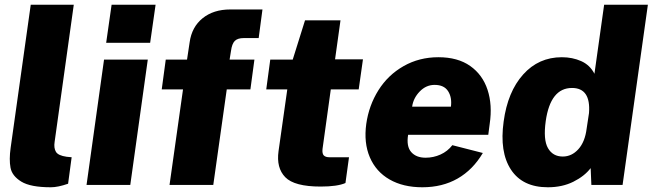

<svg xmlns="http://www.w3.org/2000/svg" viewBox="-20 -782 2769 812"><path d="M25 -157 110 -762H292L211 -182Q207 -156 216.5 -140Q226 -124 262 -119L283 -117L268 -5Q225 10 195 10Q109 10 70 -14Q31 -38 24.5 -72.5Q18 -107 25 -157Z M615 -601H429L452 -762H638ZM531 0H346L420 -530H605Z M1039 -404H939L882 0H697L754 -404H664L681 -530H771L782 -603Q791 -668 837 -705Q883 -742 954 -742H1090L1074 -621H1011Q985 -621 973 -609Q961 -597 957 -567L951 -530H1056Z M1379 -404 1344 -152Q1342 -132 1349.5 -124.5Q1357 -117 1373 -117H1456L1441 -8Q1407 7 1336 7Q1225 7 1186.5 -32.5Q1148 -72 1158 -143L1195 -404H1106L1123 -530H1218L1270 -696H1420L1397 -531H1515L1497 -404Z M1780 -115Q1813 -115 1843 -128.5Q1873 -142 1893 -168L2022 -135Q1980 -64 1915.5 -27Q1851 10 1766 10Q1685 10 1627.5 -23Q1570 -56 1544 -117Q1518 -178 1529 -258Q1540 -336 1580.5 -400.5Q1621 -465 1687 -502.5Q1753 -540 1834 -540Q1916 -540 1968.5 -503Q2021 -466 2042 -402Q2063 -338 2051 -258L2045 -212H1706Q1698 -163 1719 -139Q1740 -115 1780 -115ZM1887 -331Q1892 -370 1875 -396.5Q1858 -423 1818 -423Q1782 -423 1755 -395Q1728 -367 1723 -331Z M2110 -268Q2127 -394 2192.5 -467Q2258 -540 2356 -540Q2401 -540 2438 -523.5Q2475 -507 2494 -470L2535 -762H2720L2613 0H2481L2478 -71Q2452 -37 2405 -13.5Q2358 10 2297 10Q2190 10 2141 -64.5Q2092 -139 2110 -268ZM2461 -238 2471 -304Q2479 -410 2399 -410Q2308 -410 2288 -270Q2277 -191 2297.5 -155.5Q2318 -120 2360 -120Q2398 -120 2426 -151Q2454 -182 2461 -238Z"/></svg>

Font: Morrison ExtraBold
Style: Regular
Weight: 800
Designer: Pablo Impallari, Rodrigo Fuenzalida (Modified by Dan O. Williams)
Version: Version 0.03;June 6, 2019;FontCreator 11.5.0.2425 64-bit; tt